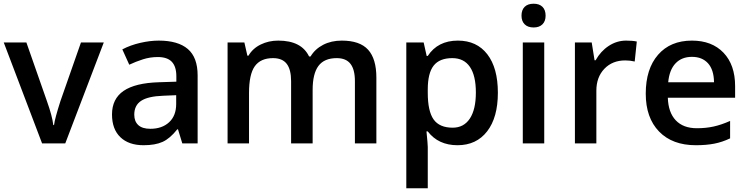

<svg xmlns="http://www.w3.org/2000/svg" viewBox="-20 -767 4000 1027"><path d="M205.1 0 0 -540H121.1L231 -226.1Q259.3 -147 265.1 -98.1H269Q273.4 -133.3 303.2 -226.1L413.1 -540H535.2L329.1 0Z M955.1 0 932.1 -75.2H928.2Q889.2 -25.9 849.6 -8.1Q810.1 9.8 748 9.8Q668.5 9.8 623.8 -33.2Q579.1 -76.2 579.1 -154.8Q579.1 -238.3 641.1 -280.8Q703.1 -323.2 830.1 -327.1L923.3 -330.1V-358.9Q923.3 -410.6 899.2 -436.3Q875 -461.9 824.2 -461.9Q782.7 -461.9 744.6 -449.7Q706.5 -437.5 671.4 -420.9L634.3 -502.9Q678.2 -525.9 730.5 -537.8Q782.7 -549.8 829.1 -549.8Q932.1 -549.8 984.6 -504.9Q1037.1 -460 1037.1 -363.8V0ZM784.2 -78.1Q846.7 -78.1 884.5 -113Q922.4 -147.9 922.4 -210.9V-257.8L853 -254.9Q772 -252 735.1 -227.8Q698.2 -203.6 698.2 -153.8Q698.2 -117.7 719.7 -97.9Q741.2 -78.1 784.2 -78.1Z M1652.3 0H1537.1V-333Q1537.1 -395 1513.7 -425.5Q1490.2 -456.1 1440.4 -456.1Q1374 -456.1 1343 -412.8Q1312 -369.6 1312 -269V0H1197.3V-540H1287.1L1303.2 -469.2H1309.1Q1331.5 -507.8 1374.3 -528.8Q1417 -549.8 1468.3 -549.8Q1592.8 -549.8 1633.3 -464.8H1641.1Q1665 -504.9 1708.5 -527.3Q1752 -549.8 1808.1 -549.8Q1904.8 -549.8 1949 -501Q1993.2 -452.1 1993.2 -352.1V0H1878.4V-333Q1878.4 -395 1854.7 -425.5Q1831.1 -456.1 1781.2 -456.1Q1714.4 -456.1 1683.3 -414.3Q1652.3 -372.6 1652.3 -286.1Z M2427.2 9.8Q2324.7 9.8 2268.1 -64H2261.2Q2268.1 4.4 2268.1 19V240.2H2153.3V-540H2246.1Q2250 -524.9 2262.2 -467.8H2268.1Q2321.8 -549.8 2429.2 -549.8Q2530.3 -549.8 2586.7 -476.6Q2643.1 -403.3 2643.1 -271Q2643.1 -138.7 2585.7 -64.5Q2528.3 9.8 2427.2 9.8ZM2399.4 -456.1Q2331.1 -456.1 2299.6 -416Q2268.1 -376 2268.1 -288.1V-271Q2268.1 -172.4 2299.3 -128.2Q2330.6 -84 2401.4 -84Q2460.9 -84 2493.2 -132.8Q2525.4 -181.6 2525.4 -272Q2525.4 -362.8 2493.4 -409.4Q2461.4 -456.1 2399.4 -456.1Z M2891.1 0H2776.4V-540H2891.1ZM2769.5 -683.1Q2769.5 -713.9 2786.4 -730.5Q2803.2 -747.1 2834.5 -747.1Q2864.7 -747.1 2881.6 -730.5Q2898.4 -713.9 2898.4 -683.1Q2898.4 -653.8 2881.6 -637Q2864.7 -620.1 2834.5 -620.1Q2803.2 -620.1 2786.4 -637Q2769.5 -653.8 2769.5 -683.1Z M3329.1 -549.8Q3363.8 -549.8 3386.2 -544.9L3375 -438Q3350.6 -443.8 3324.2 -443.8Q3255.4 -443.8 3212.6 -398.9Q3169.9 -354 3169.9 -282.2V0H3055.2V-540H3145L3160.2 -444.8H3166Q3192.9 -493.2 3236.1 -521.5Q3279.3 -549.8 3329.1 -549.8Z M3702.1 9.8Q3576.2 9.8 3505.1 -63.7Q3434.1 -137.2 3434.1 -266.1Q3434.1 -398.4 3500 -474.1Q3565.9 -549.8 3681.2 -549.8Q3788.1 -549.8 3850.1 -484.9Q3912.1 -419.9 3912.1 -306.2V-244.1H3552.2Q3554.7 -165.5 3594.7 -123.3Q3634.8 -81.1 3707.5 -81.1Q3755.4 -81.1 3796.6 -90.1Q3837.9 -99.1 3885.3 -120.1V-26.9Q3843.3 -6.8 3800.3 1.5Q3757.3 9.8 3702.1 9.8ZM3681.2 -462.9Q3626.5 -462.9 3593.5 -428.2Q3560.5 -393.6 3554.2 -327.1H3799.3Q3798.3 -394 3767.1 -428.5Q3735.8 -462.9 3681.2 -462.9Z"/></svg>

Font: f2_18033          
Style: Regular
Weight: 600
Foundry: Ascender Corporation
Version: Version 1.10